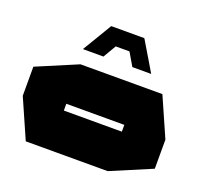

<svg xmlns="http://www.w3.org/2000/svg" viewBox="-135 -958 1187 1117"><g transform="rotate(20 458.5 -400.0)"><path d="M279 -286V-530H785L892 -287V-286ZM132 0 25 -243V-244H638V0ZM25 -244V-423L278 -530H279V-244ZM638 0V-286H892V-107L639 0ZM309 -698 370 -800H575L636 -698ZM262 -618V-620L309 -698H435L388 -618ZM567 -618 520 -698H636L683 -619V-618Z"/></g></svg>

Font: Foldit Black
Style: Regular
Weight: 900
Version: Version 1.003